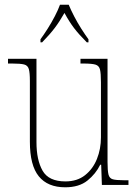

<svg xmlns="http://www.w3.org/2000/svg" viewBox="-20 -786 586 816"><path d="M257 10Q183 10 145 -36.5Q107 -83 107 -184V-442Q107 -477 102.5 -492.5Q98 -508 82.5 -512Q67 -516 32 -516H14V-536H135V-182Q135 -106 161 -60.5Q187 -15 258 -15Q308 -15 341.5 -41.5Q375 -68 392 -110.5Q409 -153 409 -202V-436Q409 -474 405 -490.5Q401 -507 385.5 -511.5Q370 -516 334 -516H322V-536H437V-97Q437 -61 441 -44.5Q445 -28 459.5 -24Q474 -20 505 -20H526V0H413L410 -86H406Q387 -47 351.5 -18.5Q316 10 257 10ZM152 -619Q166 -638 182.5 -664Q199 -690 213 -717Q227 -744 235 -766H272Q281 -744 295 -717Q309 -690 325.5 -664Q342 -638 356 -619V-606H349Q315 -640 294.5 -667Q274 -694 254 -731Q233 -694 212.5 -667Q192 -640 159 -606H152Z"/></svg>

Font: Noto Serif Tamil SemiCondensed Thin
Style: Italic
Weight: 100
Width: 4
Italic angle: -12°
Designer: Indian Type Foundry, Tom Grace, and the Monotype Design Team
Foundry: Monotype Imaging Inc.
Version: Version 2.003; ttfautohint (v1.8.4.7-5d5b)